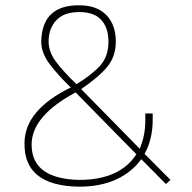

<svg xmlns="http://www.w3.org/2000/svg" viewBox="-20 -688 717 718"><path d="M508.3 -92.8 600.2 0 617.6 -15.2 520.7 -112.6Q551 -167.7 551 -240.3V-263.8H523.4V-237.1Q523.4 -179.7 502.3 -131.9L283.5 -354.8Q352 -401.7 382.6 -440Q413.1 -478.4 413.1 -532.6Q413.1 -594.7 378 -631.4Q342.8 -668.2 276.2 -668.2Q136.9 -669.1 134.2 -532.6Q134.2 -489.4 166.4 -447.4Q198.5 -405.3 244.5 -360.8Q74.4 -277.6 71.7 -156.2Q66.6 6.9 275.3 10.1Q356.2 10.1 414.8 -17Q473.3 -44.1 508.3 -92.8ZM266.1 -373.2Q219.2 -417.7 190.5 -455.7Q161.8 -493.6 161.8 -532.6Q161.8 -581.3 190.5 -612.1Q219.2 -642.9 276.2 -642.9Q332.3 -642.9 358.9 -613.3Q385.6 -583.6 385.6 -532.6Q385.6 -477.5 355 -443.2Q324.4 -409 266.1 -373.2ZM98.3 -146.1Q97 -253.7 262.9 -342.4L489.9 -111.2Q428.3 -15.2 275.3 -15.2Q98.8 -19.8 98.3 -146.1Z"/></svg>

Font: Arad-FD-VF Thin
Style: Regular
Weight: 100
Designer: Mohammad Darvishi
Version: Version 1.010;September 21, 2024;FontCreator 15.0.0.2992 64-